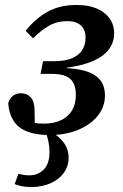

<svg xmlns="http://www.w3.org/2000/svg" viewBox="-20 -529 493 772"><path d="M39 211 54 170Q63 172 74 174Q85 176 98 176Q132 176 155.5 153Q179 130 179 82Q179 61 175 41.5Q171 22 163 0H200V10Q228 30 242 53Q256 76 256 105Q256 139 237 165.5Q218 192 184 207.5Q150 223 106 223Q82 223 65 219Q48 215 39 211ZM179 14Q125 14 88.5 -0.5Q52 -15 34 -44Q16 -73 13 -114Q18 -132 31 -143Q44 -154 64 -154Q89 -154 103.5 -138Q118 -122 119 -88L120 -14L67 -46Q86 -39 110 -35.5Q134 -32 156 -32Q198 -32 227 -46.5Q256 -61 270.5 -86.5Q285 -112 285 -147Q285 -176 275.5 -195Q266 -214 244.5 -223Q223 -232 187 -232H143L153 -283H198Q242 -283 270 -295Q298 -307 311 -328.5Q324 -350 324 -377Q324 -409 305.5 -426.5Q287 -444 251 -444Q210 -444 178 -426Q146 -408 113 -375L83 -405Q121 -453 170 -481Q219 -509 288 -509Q335 -509 368.5 -495Q402 -481 420.5 -455Q439 -429 439 -395Q439 -358 417 -329.5Q395 -301 352.5 -283Q310 -265 249 -257L248 -255Q327 -251 364.5 -224.5Q402 -198 402 -145Q402 -100 373.5 -64Q345 -28 294.5 -7Q244 14 179 14Z"/></svg>

Font: Source Serif 4 SemiBold
Style: Italic
Weight: 600
Italic angle: -12°
Designer: Frank Grießhammer
Foundry: Adobe Systems Incorporated
Version: Version 4.004;hotconv 1.0.116;makeotfexe 2.5.65601